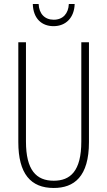

<svg xmlns="http://www.w3.org/2000/svg" viewBox="-20 -1017 533 954"><path d="M351 -997H322C320 -950 293 -919 247 -919C202 -919 174 -949 172 -997H143C145 -924 188 -887 246 -887C308 -887 349 -930 351 -997ZM422 -311V-807H384V-314C384 -166 329 -119 247 -119C160 -119 109 -172 109 -314V-807H71V-311C71 -153 133 -83 247 -83C348 -83 422 -139 422 -311Z"/></svg>

Font: Noto Sans Kannada UI ExtraCondensed ExtraLight
Style: Regular
Weight: 200
Width: 2
Designer: Jelle Bosma - Monotype Design Team
Foundry: Monotype Imaging Inc.
Version: Version 2.005